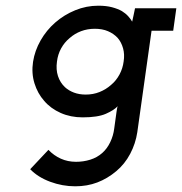

<svg xmlns="http://www.w3.org/2000/svg" viewBox="-20 -404 639 674"><path d="M454 -375Q452 -363 449 -351Q446 -339 444 -328Q439 -337 430 -347Q421 -357 408 -365Q394 -373 373.5 -378.5Q353 -384 325 -384Q283 -384 244 -368Q205 -352 174 -325Q143 -298 122.5 -262Q102 -226 96 -187Q90 -147 101 -111.5Q112 -76 135 -50Q158 -23 193 -7.5Q228 8 270 8Q323 8 351.5 -4.5Q380 -17 393 -31Q391 -25 390.5 -20.5Q390 -16 389 -11L381 47Q378 72 367 95Q356 118 339 133Q321 149 297 156.5Q273 164 247 164Q218 164 193.5 153Q169 142 150 122L86 190Q113 218 156 234Q199 250 244 250Q286 250 321.5 236.5Q357 223 388 197Q418 172 437 136Q456 100 462 60L512 -296H588L599 -375ZM180 -188Q183 -213 194.5 -234Q206 -255 224 -270Q242 -286 264.5 -294.5Q287 -303 313 -303Q339 -303 359 -294.5Q379 -286 393 -271Q406 -256 412 -234.5Q418 -213 414 -188Q411 -164 399.5 -142.5Q388 -121 370 -106Q352 -90 329.5 -81Q307 -72 281 -72Q258 -72 239.5 -79Q221 -86 208 -98Q191 -114 183.5 -137Q176 -160 180 -188Z"/></svg>

Font: Josefin Slab Thin
Style: Italic
Weight: 100
Italic angle: -12°
Designer: Santiago Orozco
Foundry: Typemade
Version: Version 2.000